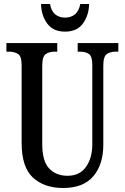

<svg xmlns="http://www.w3.org/2000/svg" viewBox="-20 -929 624 959"><path d="M295 10Q201 10 144.5 -42Q88 -94 88 -216V-604Q88 -648 70 -659.5Q52 -671 25 -671H12V-714H266V-671H254Q226 -671 208.5 -659Q191 -647 191 -600V-210Q191 -123 226 -87Q261 -51 317 -51Q378 -51 409.5 -95.5Q441 -140 441 -209V-604Q441 -648 424 -659.5Q407 -671 380 -671H368V-714H571V-671H558Q531 -671 513.5 -659Q496 -647 496 -600V-207Q496 -107 446 -48.5Q396 10 295 10ZM305 -771Q245 -771 215.5 -812Q186 -853 185 -909H230Q236 -873 256 -857Q276 -841 305 -841Q334 -841 354 -857Q374 -873 381 -909H425Q424 -853 394.5 -812Q365 -771 305 -771Z"/></svg>

Font: Noto Serif Tamil ExtraCondensed Medium
Style: Regular
Weight: 500
Width: 2
Designer: Indian Type Foundry, Tom Grace, and the Monotype Design Team
Foundry: Monotype Imaging Inc.
Version: Version 2.004; ttfautohint (v1.8.4.7-5d5b)